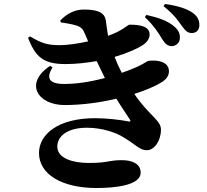

<svg xmlns="http://www.w3.org/2000/svg" viewBox="-20 -872 1040 965"><path d="M841 -640C866 -640 884 -658 884 -681C885 -700 879 -718 859 -736C826 -767 774 -784 716 -797L708 -786C756 -741 779 -702 796 -674C810 -651 824 -641 841 -640ZM944 -706C968 -706 982 -722 982 -746C982 -770 973 -790 948 -808C918 -829 869 -844 809 -852L802 -841C858 -796 877 -765 893 -743C911 -718 923 -706 944 -706ZM310 -550C361 -550 415 -556 466 -565L507 -480C424 -458 358 -450 302 -450C227 -450 210 -479 244 -533L232 -541C100 -454 169 -344 305 -344C389 -344 481 -356 565 -376C593 -329 618 -295 633 -271C637 -263 636 -259 624 -262C590 -269 519 -278 458 -278C272 -278 176 -197 176 -103C176 4 291 73 465 73C564 73 687 58 687 -4C687 -51 641 -67 592 -67C525 -67 525 -53 426 -53C351 -53 268 -74 268 -135C268 -188 319 -230 417 -230C494 -230 564 -205 599 -183C666 -143 682 -117 718 -117C755 -117 789 -163 789 -221C789 -268 729 -291 655 -400C712 -418 762 -439 796 -461C822 -478 829 -497 829 -514C829 -563 770 -572 725 -566C719 -565 692 -540 592 -506C578 -533 567 -557 556 -586C617 -604 669 -626 700 -647C723 -663 732 -682 732 -698C732 -742 679 -748 631 -748C622 -748 596 -717 523 -692C518 -722 514 -753 512 -768C506 -812 466 -824 400 -824C353 -824 314 -801 283 -769L286 -759C312 -756 343 -750 360 -745C390 -736 397 -726 409 -697L423 -664C373 -653 319 -645 282 -645C219 -645 190 -654 131 -689L121 -682C159 -583 200 -550 310 -550Z"/></svg>

Font: GenKiMin2 TW H
Style: Regular
Weight: 900
Version: Version 2.100;PS 2.1;hotconv 16.6.51;makeotf.lib2.5.65220 DE